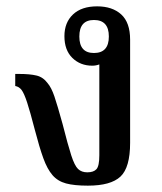

<svg xmlns="http://www.w3.org/2000/svg" viewBox="-20 -575 511 605"><path d="M257 10Q214 10 188 3Q162 -4 145.5 -23Q129 -42 116.5 -76.5Q104 -111 90 -165Q75 -223 65.5 -252Q56 -281 48 -291.5Q40 -302 28 -304V-342H41Q74 -342 95 -337Q116 -332 130 -313Q142 -299 151.5 -271Q161 -243 177 -185Q194 -118 204.5 -85.5Q215 -53 226 -42.5Q237 -32 255 -32Q275 -32 284 -42Q293 -52 293 -86V-372Q282 -368 271 -368Q233 -368 208 -392.5Q183 -417 183 -461Q183 -504 210 -529.5Q237 -555 286 -555Q334 -555 362 -529.5Q390 -504 390 -450V-125Q390 -47 359.5 -18.5Q329 10 257 10ZM276 -408Q323 -408 323 -460Q323 -512 276 -512Q230 -512 230 -460Q230 -408 276 -408Z"/></svg>

Font: Noto Serif Thai SemiCondensed Medium
Style: Regular
Weight: 500
Width: 4
Designer: Monotype Design Team
Foundry: Monotype Imaging Inc.
Version: Version 2.002; ttfautohint (v1.8.4.7-5d5b)